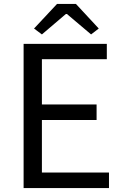

<svg xmlns="http://www.w3.org/2000/svg" viewBox="-20 -956 628 976"><path d="M100 0H534V-79H193V-346H471V-425H193V-655H523V-733H100ZM153 -811 193 -781 315 -885H320L443 -781L482 -811L366 -936H270Z"/></svg>

Font: Noto Sans Mono CJK SC Regular
Style: Regular
Weight: 400
Designer: Ryoko NISHIZUKA (kana & ideographs); Paul D. Hunt (Latin, Greek & Cyrillic); Wenlong ZHANG (bopomofo); Sandoll Communica
Foundry: Adobe Systems Incorporated
Version: Version 1.005;PS 1.005;hotconv 1.0.96;makeotf.lib2.5.65012